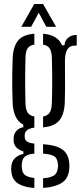

<svg xmlns="http://www.w3.org/2000/svg" viewBox="-20 -774 403 956"><path d="M151 162Q98.5 158.5 69 139Q39.5 119.5 36.5 80.5Q36 74.5 35.5 69.2Q35 64 36 58Q37.5 29.5 54.8 13.2Q72 -3 96.5 -7.5V-20Q50.5 -34.5 48 -71.5Q47.5 -80.5 48 -89Q49 -109 63 -123.5Q77 -138 96 -140.5V-153.5Q46.5 -178.5 43 -262Q41.5 -305 41 -337Q40.5 -369 41 -402.8Q41.5 -436.5 43 -484Q46 -544 70.8 -573Q95.5 -602 151 -606V-552Q128.5 -548.5 118.2 -534.2Q108 -520 107 -490.5Q103.5 -366.5 107 -255.5Q108.5 -226 118.8 -211.8Q129 -197.5 151 -194V-138.5Q103 -132.5 103 -100V-94Q103 -77.5 113.8 -69.8Q124.5 -62 151 -59V-9Q124.5 -7.5 107.5 3.2Q90.5 14 89 41.5Q87 52.5 89 63Q90.5 89.5 107.5 99.8Q124.5 110 151 112ZM194.5 -140V-194Q216 -197.5 226.2 -211.8Q236.5 -226 238 -255.5Q242 -366.5 238 -490.5Q236.5 -520 226.5 -534Q216.5 -548 194.5 -552V-606Q267.5 -600 289 -548.5H301Q303 -572.5 319.5 -586.2Q336 -600 362 -600V-547H352Q303.5 -547 303.5 -472V-446.5Q303.5 -410 303.8 -382Q304 -354 303.8 -326Q303.5 -298 302.5 -262Q299.5 -202 274.5 -173.2Q249.5 -144.5 194.5 -140ZM194.5 161.5V113.5Q226.5 112 246 101.2Q265.5 90.5 268 61.5Q270.5 52.5 268 40.5Q265.5 11 246.2 2Q227 -7 194.5 -9V-56Q255.5 -52.5 288.2 -31.2Q321 -10 325 39.5Q326 51.5 325 65.5Q321 117 285 138Q249 159 194.5 161.5ZM86 -640.5 150.5 -754H194.5L259.5 -640.5H210.5L173 -710.5L135 -640.5Z"/></svg>

Font: Big Shoulders Stencil Display
Style: Regular
Weight: 400
Designer: Patric King
Foundry: XO Type Co
Version: Version 1.000